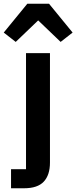

<svg xmlns="http://www.w3.org/2000/svg" viewBox="-65 -806 408 1026"><path d="M-6 98H74V-522H202V63Q202 129 169 164.5Q136 200 64 200H-6ZM197 -786 323 -632 259 -582 139 -697 19 -582 -45 -632 81 -786Z"/></svg>

Font: IBM Plex Sans Devanagari SemiBold
Style: Regular
Weight: 600
Designer: Mike Abbink, Paul van der Laan, Pieter van Rosmalen, Erin McLaughlin
Foundry: Bold Monday
Version: Version 1.1